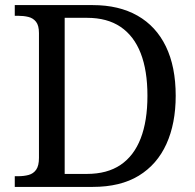

<svg xmlns="http://www.w3.org/2000/svg" viewBox="-20 -734 767 754"><path d="M38 0V-42H51Q74 -42 92.5 -47Q111 -52 122 -67.5Q133 -83 133 -114V-604Q133 -634 121.5 -648.5Q110 -663 91.5 -667.5Q73 -672 51 -672H38V-714H344Q447 -714 520 -672.5Q593 -631 631.5 -551.5Q670 -472 670 -358Q670 -249 633.5 -168.5Q597 -88 525 -44Q453 0 344 0ZM321 -51Q401 -51 453.5 -86.5Q506 -122 532.5 -190.5Q559 -259 559 -358Q559 -457 532.5 -525Q506 -593 453.5 -628.5Q401 -664 322 -664H234V-51Z"/></svg>

Font: Noto Serif Hebrew
Style: Regular
Weight: 400
Designer: Monotype Design Team
Foundry: Monotype Imaging Inc.
Version: Version 2.003